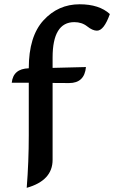

<svg xmlns="http://www.w3.org/2000/svg" viewBox="-20 -731 536 902"><path d="M105.5 151.4Q115.2 27.8 115.2 -95.2V-342.3H35.2Q42 -408.2 115.2 -410.2Q115.2 -560.1 184.3 -635.5Q253.4 -710.9 354 -710.9Q446.3 -710.9 496.1 -665Q468.3 -586.9 435.5 -586.9Q415 -586.9 389.9 -606.9Q364.7 -627 329.1 -627Q227.1 -627 227.1 -460.4V-412.1L383.8 -416Q377 -340.8 304.7 -340.8L227.1 -341.3V20Q227.1 117.2 105.5 151.4Z"/></svg>

Font: ALMAS
Style: Bold
Weight: 700
Designer: ALMAS Font/ by Husham Jawad Kadhim, derived from the Bainsely font by/ Paul James MIller
Foundry: High-Logic / Made with FontCreator
Version: Version 1.411;September 19, 2021;FontCreator 14.0.0.2814 32-